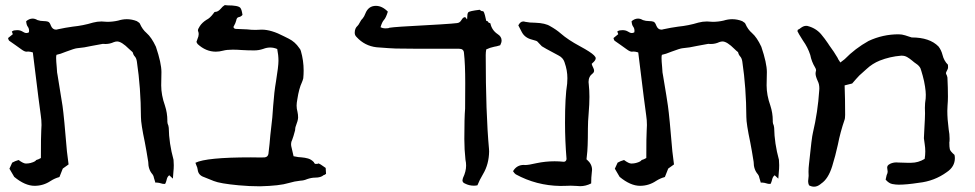

<svg xmlns="http://www.w3.org/2000/svg" viewBox="-20 -720 3783 745"><path d="M114.3 1Q77.1 1 35.2 -33.7L16.6 -65.4L27.3 -88.9Q38.1 -95.2 52.2 -99.1Q70.8 -85.4 80.6 -85.4Q90.3 -85.4 100.1 -87.9Q101.1 -88.9 103 -88.9Q117.2 -93.3 120.6 -99.1Q128.9 -101.1 138.7 -106.9Q138.7 -193.4 140.1 -213.9Q141.1 -224.6 141.1 -234.9Q141.1 -253.9 138.2 -272.9L128.9 -342.8L107.4 -516.6Q96.2 -520 89.4 -520L82.5 -519.5Q75.2 -519.5 63.5 -528.1Q51.8 -536.6 39.6 -545.2Q27.3 -553.7 15.6 -562Q13.7 -563 11.2 -572.3L29.8 -587.4Q27.8 -594.2 26.9 -595Q25.9 -595.7 25.9 -596.7Q25.9 -597.7 28.3 -599.1Q33.2 -603 46.4 -603Q57.6 -603 65.4 -598.6Q75.7 -591.8 82.5 -591.8Q87.4 -591.8 92.3 -594.7L92.8 -600.6Q92.8 -609.9 87.6 -616.7Q82.5 -623.5 81.5 -637.7Q93.8 -647.9 106.4 -647.9Q115.7 -647.9 125.5 -642.1Q136.7 -638.2 149.4 -638.2Q159.2 -638.2 166 -636Q172.9 -633.8 177.2 -621.1Q183.6 -605 197.3 -605Q200.7 -605 204.6 -606.4Q233.9 -612.8 262.7 -616.7Q302.2 -620.6 340.8 -632.3Q357.4 -636.7 374 -636.7Q380.4 -636.7 396.5 -635.3Q417.5 -635.3 438.5 -640.1Q455.6 -645.5 472.2 -645.5Q492.2 -645.5 511.7 -637.7L512.7 -636.7Q521.5 -631.8 522.9 -627.9Q532.7 -605.5 548.8 -591.8Q567.9 -575.2 585 -538.6Q606.4 -475.1 606.4 -440.4Q605.5 -413.6 605.5 -388.7Q605.5 -351.1 620.1 -310.1Q629.4 -281.7 629.4 -252.4V-247.1Q630.4 -238.3 631.8 -236.6Q633.3 -234.9 634.8 -224.1Q635.7 -164.1 653.3 -100.1Q654.3 -89.8 654.3 -79.1Q654.3 -65.4 652.8 -52.5Q651.4 -39.6 650.9 -26.9L636.7 -40Q631.8 -36.1 629.6 -31.5Q627.4 -26.9 626 -20Q624.5 -13.2 620.6 -6.3L611.3 -6.8Q595.2 -11.7 587.4 -11.7Q585 -11.7 583 -11.2L577.6 -28.8Q576.2 -38.1 571.8 -43.5Q555.2 -62 555.2 -91.8Q548.3 -135.3 542 -168Q526.9 -239.3 526.9 -265.6Q526.4 -378.9 511.2 -480.5Q509.3 -494.1 503.2 -500.7Q497.1 -507.3 494.6 -517.6Q487.3 -523.4 481 -529.8Q451.7 -559.1 434.6 -559.1Q428.7 -559.1 421.9 -556.6Q406.2 -549.3 389.2 -549.3L378.9 -549.8Q357.4 -546.4 336.4 -542Q307.1 -535.2 277.8 -532.7Q269 -531.7 236.3 -519.5Q212.9 -509.8 199.2 -507.3Q197.8 -503.4 197.8 -495.1Q197.8 -483.4 200.2 -458.5Q201.2 -435.1 203.6 -427.2Q219.2 -334 222.7 -308.6Q228.5 -268.1 239.7 -132.8L246.1 -82L223.6 -65.9L210.9 -33.7L209.5 -32.7Q192.9 -28.3 176.8 -18.1Q148.4 1 114.3 1Z M988.8 2.9Q947.3 2.9 906.2 -1Q833.5 -7.8 809.6 -17.6L772 -32.7Q749.5 -40 747.1 -61.5Q746.1 -70.3 741.7 -79.1Q739.7 -83.5 738.3 -88.4Q780.3 -109.4 953.6 -109.4Q987.8 -109.4 992.7 -108.9Q1000.5 -108.9 1007.3 -109.4Q1019 -110.8 1021.5 -122.6Q1023.9 -141.6 1025.9 -161.6Q1028.8 -197.8 1032.2 -224.6Q1037.1 -260.7 1040 -309.6Q1043.9 -363.8 1050.8 -403.3Q1060.5 -462.9 1060.5 -483.9Q1060.5 -506.3 1055.7 -529.8Q1042.5 -535.6 1028.3 -535.6Q1015.1 -535.6 1001.5 -530.3Q984.4 -524.4 966.3 -524.4Q941.4 -524.4 917 -525.9Q900.4 -527.3 882.8 -527.3Q859.9 -527.3 845.5 -523.4Q831.1 -519.5 817.4 -519.5Q778.8 -519.5 746.6 -549.3Q745.6 -550.8 744.6 -553Q743.7 -555.2 742.2 -557.1Q743.7 -563 746.1 -568.4Q751 -579.1 751 -587.9Q751 -593.8 748.5 -599.6Q748 -600.6 748 -602.1Q748 -607.4 755.4 -618.7Q764.2 -632.3 781.2 -643.1Q794.4 -649.4 807.6 -667Q811.5 -673.8 814.5 -673.8Q826.2 -673.8 836.9 -686.5Q843.3 -694.8 852.1 -700.2L862.8 -699.2Q904.8 -699.2 912.6 -689.5Q918 -683.1 920.9 -662.1Q914.6 -654.8 906.5 -653.6Q898.4 -652.3 896.5 -640.1Q895 -632.3 885.7 -615.2Q888.2 -607.9 895 -607.9Q930.2 -606.9 939 -606Q955.1 -604 971.7 -604L995.6 -605Q1032.7 -605 1082 -579.1L1100.6 -569.8Q1125 -557.6 1141.1 -533.7Q1146 -528.3 1147.5 -522Q1158.2 -484.9 1158.2 -446.3Q1158.2 -431.2 1156.7 -416Q1154.8 -408.2 1151.4 -400.4Q1140.1 -376.5 1133.8 -335.4Q1130.9 -320.3 1130.9 -310.1Q1130.9 -298.3 1134.3 -286.1Q1136.7 -275.9 1136.7 -263.7Q1136.2 -252 1127.9 -231Q1126 -226.6 1125.7 -221.9Q1125.5 -217.3 1125 -214.4Q1118.2 -188.5 1113.8 -177.7Q1109.4 -169.4 1109.4 -161.1L1109.9 -153.8Q1115.7 -129.9 1119.1 -113.8Q1139.6 -109.4 1150.4 -109.4Q1163.1 -108.4 1175.3 -105Q1187.5 -101.6 1197.8 -90.8Q1200.2 -84 1205.1 -84Q1213.9 -84 1213.9 -85L1213.4 -85.4L1214.4 -85.9Q1220.2 -85.9 1243.7 -68.4L1245.1 -45.4Q1243.2 -44.4 1241 -42.7Q1238.8 -41 1235.8 -40.5Q1225.1 -30.8 1203.1 -30.8Q1188.5 -30.8 1171.4 -24.9Q1159.2 -19.5 1146 -19Q1122.6 -16.6 1100.1 -9.8Q1065.4 1 988.8 2.9Z M1818.8 0.5Q1800.3 0.5 1784.2 -7.8Q1774.4 -11.7 1774.4 -20.5Q1774.4 -22.9 1776.4 -29.3Q1788.6 -54.7 1788.6 -77.6Q1788.6 -88.9 1786.1 -100.1Q1781.7 -140.6 1781.7 -180.7Q1781.7 -264.2 1784.7 -298.3Q1785.2 -309.1 1785.2 -397.5Q1785.2 -471.7 1780.3 -514.6Q1779.3 -530.8 1761.7 -530.8Q1529.3 -530.8 1516.1 -531.7Q1496.6 -532.2 1440.9 -536.6Q1395 -542 1363.8 -576.2Q1356.4 -583 1356.4 -592.8Q1356.4 -610.4 1367.7 -620.1Q1371.1 -623 1376.5 -633.5Q1381.8 -644 1387.2 -648.4Q1393.6 -656.2 1397.5 -667Q1409.2 -697.3 1438.5 -697.3Q1462.9 -697.3 1484.9 -674.8Q1477.5 -650.9 1470 -642.8Q1462.4 -634.8 1456.5 -614.3Q1465.3 -609.9 1474.1 -609.9Q1488.3 -609.9 1490.7 -612.3Q1502.9 -614.3 1538.6 -616.7Q1730 -627 1753.4 -630.4Q1764.2 -631.3 1770.5 -642.3Q1776.9 -653.3 1783.7 -653.3Q1786.1 -653.3 1787.8 -650.9Q1789.6 -648.4 1790.5 -646.7Q1791.5 -645 1792 -645Q1793 -645 1793 -653.8Q1793 -667 1796.9 -672.1Q1800.8 -677.2 1841.3 -682.1Q1846.7 -676.8 1851.6 -676.8L1855 -676.3Q1858.9 -672.4 1861.6 -661.1Q1864.3 -649.9 1866.7 -639.2Q1874 -637.7 1874 -635Q1874 -632.3 1882.8 -629.4Q1888.2 -603 1910.6 -587.9Q1926.3 -578.1 1926.3 -563Q1926.3 -554.7 1920.9 -544.4Q1905.8 -539.6 1897.5 -538.6Q1880.9 -535.2 1866.7 -528.3Q1864.7 -517.1 1864.7 -506.8Q1864.7 -281.2 1877.4 -142.1L1877.9 -132.3Q1877 -82.5 1854.5 -44.9Q1840.3 -21 1832.5 -1Q1825.7 0.5 1818.8 0.5Z M2231 2.4 2217.3 1.5Q2206.5 0.5 2194.8 0.5L2179.7 1L2153.8 1.5Q2061 0 1981.4 -43.5Q1976.6 -46.4 1970.7 -55.7Q1984.9 -80.1 2012.7 -80.1L2017.1 -79.6Q2031.2 -79.6 2062 -86.9Q2096.7 -94.2 2131.8 -94.2Q2149.4 -94.2 2167.5 -92.3Q2169.4 -92.3 2171.6 -93Q2173.8 -93.8 2174.8 -95Q2175.8 -96.2 2177 -98.4Q2178.2 -100.6 2178.2 -104Q2172.4 -173.8 2172.4 -244.1Q2172.4 -344.7 2180.7 -395.5Q2181.6 -406.2 2181.6 -416.5Q2181.6 -447.3 2170.9 -477.1L2170.4 -479Q2164.6 -496.1 2147 -504.9Q2085.4 -537.6 2082.5 -540.5L2070.8 -552.7Q2065.4 -560.1 2059.6 -561.8Q2053.7 -563.5 2043.9 -566.4Q2016.6 -573.2 2004.9 -595.2L1991.2 -621.6Q1999 -636.7 2010.3 -636.7Q2013.7 -636.7 2018.1 -635.3Q2034.7 -631.8 2057.1 -631.8Q2096.2 -630.4 2115.2 -618.2Q2138.2 -605.5 2156.2 -589.8Q2184.1 -565.4 2230.5 -540.5Q2272.9 -517.6 2284.7 -505.4Q2284.7 -504.9 2285.2 -504.9Q2291.5 -498.5 2291.5 -494.1Q2291.5 -485.8 2279.3 -475.6L2275.9 -472.2Q2277.8 -464.8 2281.5 -458Q2285.2 -451.2 2285.2 -445.3Q2284.7 -439 2279.8 -435.1Q2263.7 -423.3 2263.7 -401.9L2264.6 -392.1Q2267.1 -369.6 2267.1 -344.2Q2267.1 -315.4 2264.2 -281.7Q2261.2 -248 2261.2 -220.7Q2261.2 -144 2257.3 -116.7L2255.9 -103.5Q2255.9 -101.1 2256.1 -100.8Q2256.3 -100.6 2257.3 -100.6Q2277.3 -83.5 2277.3 -61L2276.4 -51.8Q2273.9 -31.7 2273.9 -8.3Q2252.9 2.4 2231 2.4Z M2463.4 1Q2426.3 1 2384.3 -33.7L2365.7 -65.4L2376.5 -88.9Q2387.2 -95.2 2401.4 -99.1Q2419.9 -85.4 2429.7 -85.4Q2439.5 -85.4 2449.2 -87.9Q2450.2 -88.9 2452.1 -88.9Q2466.3 -93.3 2469.7 -99.1Q2478 -101.1 2487.8 -106.9Q2487.8 -193.4 2489.3 -213.9Q2490.2 -224.6 2490.2 -234.9Q2490.2 -253.9 2487.3 -272.9L2478 -342.8L2456.5 -516.6Q2445.3 -520 2438.5 -520L2431.6 -519.5Q2424.3 -519.5 2412.6 -528.1Q2400.9 -536.6 2388.7 -545.2Q2376.5 -553.7 2364.7 -562Q2362.8 -563 2360.4 -572.3L2378.9 -587.4Q2377 -594.2 2376 -595Q2375 -595.7 2375 -596.7Q2375 -597.7 2377.4 -599.1Q2382.3 -603 2395.5 -603Q2406.7 -603 2414.6 -598.6Q2424.8 -591.8 2431.6 -591.8Q2436.5 -591.8 2441.4 -594.7L2441.9 -600.6Q2441.9 -609.9 2436.8 -616.7Q2431.6 -623.5 2430.7 -637.7Q2442.9 -647.9 2455.6 -647.9Q2464.8 -647.9 2474.6 -642.1Q2485.8 -638.2 2498.5 -638.2Q2508.3 -638.2 2515.1 -636Q2522 -633.8 2526.4 -621.1Q2532.7 -605 2546.4 -605Q2549.8 -605 2553.7 -606.4Q2583 -612.8 2611.8 -616.7Q2651.4 -620.6 2689.9 -632.3Q2706.5 -636.7 2723.1 -636.7Q2729.5 -636.7 2745.6 -635.3Q2766.6 -635.3 2787.6 -640.1Q2804.7 -645.5 2821.3 -645.5Q2841.3 -645.5 2860.8 -637.7L2861.8 -636.7Q2870.6 -631.8 2872.1 -627.9Q2881.8 -605.5 2897.9 -591.8Q2917 -575.2 2934.1 -538.6Q2955.6 -475.1 2955.6 -440.4Q2954.6 -413.6 2954.6 -388.7Q2954.6 -351.1 2969.2 -310.1Q2978.5 -281.7 2978.5 -252.4V-247.1Q2979.5 -238.3 2981 -236.6Q2982.4 -234.9 2983.9 -224.1Q2984.9 -164.1 3002.4 -100.1Q3003.4 -89.8 3003.4 -79.1Q3003.4 -65.4 3002 -52.5Q3000.5 -39.6 3000 -26.9L2985.8 -40Q2981 -36.1 2978.8 -31.5Q2976.6 -26.9 2975.1 -20Q2973.6 -13.2 2969.7 -6.3L2960.4 -6.8Q2944.3 -11.7 2936.5 -11.7Q2934.1 -11.7 2932.1 -11.2L2926.8 -28.8Q2925.3 -38.1 2920.9 -43.5Q2904.3 -62 2904.3 -91.8Q2897.5 -135.3 2891.1 -168Q2876 -239.3 2876 -265.6Q2875.5 -378.9 2860.4 -480.5Q2858.4 -494.1 2852.3 -500.7Q2846.2 -507.3 2843.8 -517.6Q2836.4 -523.4 2830.1 -529.8Q2800.8 -559.1 2783.7 -559.1Q2777.8 -559.1 2771 -556.6Q2755.4 -549.3 2738.3 -549.3L2728 -549.8Q2706.5 -546.4 2685.5 -542Q2656.2 -535.2 2627 -532.7Q2618.2 -531.7 2585.4 -519.5Q2562 -509.8 2548.3 -507.3Q2546.9 -503.4 2546.9 -495.1Q2546.9 -483.4 2549.3 -458.5Q2550.3 -435.1 2552.7 -427.2Q2568.4 -334 2571.8 -308.6Q2577.6 -268.1 2588.9 -132.8L2595.2 -82L2572.8 -65.9L2560.1 -33.7L2558.6 -32.7Q2542 -28.3 2525.9 -18.1Q2497.6 1 2463.4 1Z M3314.5 -427.2 3310.5 -423.8 3322.8 -436ZM3314.5 -427.2Q3303.7 -416 3286.6 -396L3257.3 -388.7Q3259.3 -337.4 3259.3 -274.4Q3258.8 -270 3258.8 -265.4Q3258.8 -260.7 3257.3 -255.9Q3240.7 -208 3231 -158.2Q3221.7 -115.7 3209 -74.7Q3193.8 -25.9 3166.5 -7.8L3163.6 -5.4Q3151.4 4.4 3138.7 4.4Q3128.9 4.4 3119.1 -1Q3115.7 -8.8 3115.7 -17.1Q3115.7 -21.5 3116.7 -26.9Q3117.7 -32.2 3117.7 -37.6L3117.2 -53.2Q3117.2 -68.4 3119.1 -83.5Q3129.9 -189.5 3134.3 -205.1Q3153.3 -285.6 3158.7 -368.2Q3159.2 -372.1 3159.2 -376.5Q3159.2 -393.6 3153.3 -404.8Q3144.5 -424.3 3144.5 -434.1Q3144.5 -439.9 3146.5 -446.8V-447.8Q3146.5 -452.1 3142.6 -458.5Q3128.9 -481 3124 -506.8Q3114.3 -536.6 3095.7 -562.5Q3087.9 -574.2 3080.6 -586.9L3074.2 -599.1L3075.7 -604.5Q3082 -606.9 3087.4 -611.8Q3098.1 -619.6 3106.9 -619.6H3111.8Q3144.5 -611.8 3165.5 -587.9Q3180.7 -569.8 3193.4 -550.8L3196.8 -545.4Q3217.3 -517.6 3230 -495.6Q3231.9 -490.2 3236.3 -484.4L3240.7 -477.5Q3250 -484.4 3257.3 -490.2Q3298.3 -532.2 3350.1 -561Q3405.3 -586.9 3466.8 -586.9Q3479.5 -586.9 3492.4 -582.8Q3505.4 -578.6 3508.3 -577.6Q3512.7 -575.7 3517.6 -574.7Q3587.4 -574.7 3621.6 -539.6Q3632.3 -525.9 3637.2 -506.8Q3642.6 -484.4 3658.2 -468.8L3658.7 -459Q3658.7 -454.1 3656.2 -449.7Q3650.4 -438.5 3650.4 -436.5Q3650.4 -434.6 3651.4 -432.6Q3654.8 -426.8 3656.2 -419.4Q3658.2 -379.4 3658.2 -344.7Q3658.2 -328.1 3656.7 -311Q3655.8 -300.3 3655.8 -289.6Q3655.8 -258.3 3661.1 -217.8Q3664.6 -199.7 3664.6 -182.1Q3664.6 -169.4 3663.6 -167.5Q3663.6 -148.9 3665.5 -140.9Q3667.5 -132.8 3683.6 -119.1Q3685.1 -112.8 3685.1 -106.4Q3685.1 -73.2 3653.8 -52.2Q3605.5 -17.1 3544.9 -10.7Q3498 -3.4 3467.3 -3.4Q3456.1 -3.4 3442.6 -5.9Q3429.2 -8.3 3416.5 -22.9L3417.5 -27.8Q3418.5 -33.7 3420.4 -40.5Q3424.3 -48.3 3424.3 -53.7L3423.8 -58.6Q3422.4 -64.9 3422.4 -69.3Q3422.4 -73.2 3424.3 -76.9Q3426.3 -80.6 3435.1 -85Q3446.3 -89.8 3458 -89.8L3464.8 -89.4Q3481.4 -88.4 3498.5 -88.4H3515.6Q3543 -88.4 3567.9 -103.5Q3570.3 -118.2 3570.3 -132.3Q3570.3 -147 3567.9 -161.6Q3564.9 -181.6 3564.9 -183.6L3566.9 -224.1Q3569.3 -263.7 3569.3 -279.8L3568.8 -301.3Q3568.8 -319.8 3571.8 -337.9Q3572.3 -344.2 3572.3 -352.5Q3572.3 -364.3 3569.3 -384.3Q3566.4 -404.3 3560.3 -426.3Q3554.2 -448.2 3551.3 -455.6Q3545.9 -465.3 3536.4 -471.7Q3526.9 -478 3518.6 -485.4Q3509.3 -493.2 3500 -498.5Q3490.7 -503.9 3479.5 -503.9H3476.1Q3433.1 -500.5 3393.6 -484.9Q3364.7 -473.1 3342.8 -452.6Z"/></svg>

Font: Kurland
Style: Regular
Weight: 400
Designer: GGBot
Version: 0.22